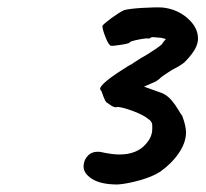

<svg xmlns="http://www.w3.org/2000/svg" viewBox="-20 -790 548 512"><path d="M203 -349Q204 -365 215.5 -376Q227 -387 247 -385Q279 -378 298 -378Q345 -378 369 -406Q386 -425 386 -446V-456Q386 -466 375 -473Q363 -483 337 -493Q311 -503 294 -505Q292 -504 289 -504Q283 -504 275 -509.5Q267 -515 264 -517Q260 -521 256 -532Q252 -543 251 -546L247 -552Q245 -567 327 -617L332 -619H331L337 -623Q355 -635 373 -645Q402 -663 413 -673H412Q417 -680 419.5 -682.5Q422 -685 422 -686Q422 -686 411 -689L388 -691Q382 -691 378 -687Q372 -689 349.5 -684.5Q327 -680 326 -677Q325 -674 302.5 -670.5Q280 -667 276 -668Q270 -669 261.5 -690.5Q253 -712 253 -721Q257 -727 277.5 -742Q298 -757 311 -763Q326 -767 360.5 -769Q395 -771 412 -770H413Q452 -766 480 -741.5Q508 -717 508 -687Q508 -674 500.5 -660Q493 -646 475 -627L471 -623L461 -616Q455 -612 447 -608Q439 -604 430 -598L418 -590L411 -585L403 -578L396 -573L364 -559L414 -541Q428 -534 438 -522Q448 -510 455 -498Q462 -486 466 -481Q476 -454 476 -437Q476 -410 457 -382Q438 -354 407 -332Q387 -319 353.5 -309.5Q320 -300 294 -298Q248 -298 224.5 -313.5Q201 -329 203 -349Z"/></svg>

Font: Caveat
Style: Bold
Weight: 700
Designer: Pablo Impallari
Foundry: Pablo Impallari
Version: Version 1.500; ttfautohint (v1.6)